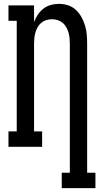

<svg xmlns="http://www.w3.org/2000/svg" viewBox="-20 -763 540 998"><path d="M301 215V135H343V-535Q343 -550 341.5 -565Q340 -580 336 -594Q332 -608 324.5 -621.5Q317 -635 305.5 -644.5Q294 -654 279.5 -658.5Q265 -663 250 -663Q235 -663 220.5 -658.5Q206 -654 194.5 -644.5Q183 -635 175.5 -621.5Q168 -608 164 -594Q160 -580 158.5 -565Q157 -550 157 -535V-80H199V0H24V-80H67V-655H24V-735H157V-648Q164 -668 176 -686Q188 -704 205 -717.5Q222 -731 243.5 -737Q265 -743 286 -743Q310 -743 333.5 -735.5Q357 -728 374.5 -711.5Q392 -695 403.5 -674Q415 -653 422 -630Q429 -607 431 -583Q433 -559 433 -535V135H476V215Z"/></svg>

Font: Iosevka Curly Slab Medium
Style: Regular
Weight: 500
Monospace: yes
Designer: Belleve Invis
Foundry: Belleve Invis
Version: Version 22.1.2; ttfautohint (v1.8.4)